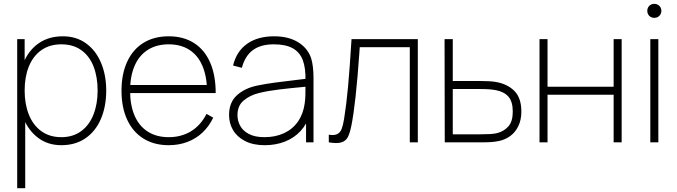

<svg xmlns="http://www.w3.org/2000/svg" viewBox="-20 -745 3546 1005"><path d="M77 -271Q77 -354 103.8 -418.2Q130.5 -482.5 183 -518.8Q235.5 -555 309 -555Q379.5 -555 430.8 -517.8Q482 -480.5 509 -416Q536 -351.5 536 -271Q536 -189 508.8 -124Q481.5 -59 428.5 -22Q375.5 15 301 15Q231.5 15 180.8 -22.5Q130 -60 103.5 -124.8Q77 -189.5 77 -271ZM70 -540H109V-115H112V240H70ZM491 -271Q491 -341.5 470 -396.2Q449 -451 406.2 -482Q363.5 -513 301 -513Q239.5 -513 196.2 -482.2Q153 -451.5 131 -397Q109 -342.5 109 -271Q109 -200.5 131 -145.2Q153 -90 196.2 -58.5Q239.5 -27 301 -27Q362 -27 404.8 -58.5Q447.5 -90 469.2 -145.2Q491 -200.5 491 -271Z M616 -270Q616 -358 645.8 -422.2Q675.5 -486.5 731 -520.8Q786.5 -555 863 -555Q940 -555 995.2 -520Q1050.5 -485 1079.8 -418.2Q1109 -351.5 1109 -258H1064V-272Q1062 -349.5 1038.2 -403.2Q1014.5 -457 970 -485Q925.5 -513 863 -513Q799.5 -513 754 -484.2Q708.5 -455.5 684.8 -401Q661 -346.5 661 -270Q661 -193.5 684.8 -139Q708.5 -84.5 754 -55.8Q799.5 -27 863 -27Q929.5 -27 980.2 -58.2Q1031 -89.5 1061 -149L1096 -129Q1074 -83 1039.5 -50.8Q1005 -18.5 960.2 -1.8Q915.5 15 863 15Q787 15 731.2 -19.5Q675.5 -54 645.8 -118.2Q616 -182.5 616 -270ZM643 -300H1083V-258H643Z M1179 -143Q1179 -209 1220 -246.2Q1261 -283.5 1326 -297Q1372 -306.5 1420.2 -312.8Q1468.5 -319 1547.5 -328.5Q1572.5 -331 1594 -334L1579 -324Q1580.5 -389 1564.8 -430.5Q1549 -472 1512 -492.5Q1475 -513 1413 -513Q1345 -513 1303.8 -482.8Q1262.5 -452.5 1246 -390L1200 -402Q1218 -476.5 1273.5 -515.8Q1329 -555 1415 -555Q1489 -555 1539.2 -524.8Q1589.5 -494.5 1608 -442Q1614.5 -422.5 1617.8 -394.5Q1621 -366.5 1621 -338V0H1582V-148L1602 -147Q1587.5 -96.5 1553.8 -59.8Q1520 -23 1471.8 -4Q1423.5 15 1366 15Q1305.5 15 1263.2 -6.5Q1221 -28 1200 -63.8Q1179 -99.5 1179 -143ZM1575 -204Q1578 -225 1578.5 -247Q1579 -269 1579 -301.5V-310L1601 -293L1574 -290.5Q1498 -283.5 1440 -276.5Q1382 -269.5 1335 -258Q1288.5 -246.5 1255.8 -219.2Q1223 -192 1223 -142Q1223 -113.5 1236.8 -87.2Q1250.5 -61 1282.2 -44Q1314 -27 1364 -27Q1422 -27 1467 -48Q1512 -69 1539.8 -109Q1567.5 -149 1575 -204Z M1781 -122Q1793 -196 1801.8 -291Q1810.5 -386 1820 -540H2167V0H2125V-498H1863L1861 -468.5Q1842.5 -202 1819 -86Q1811 -47 1800.5 -27Q1790 -7 1767 0.2Q1744 7.5 1701 0V-40Q1730 -35 1745.8 -43.5Q1761.5 -52 1768.5 -70.5Q1775.5 -89 1781 -122Z M2307 -540H2350V-321H2496Q2546.5 -321 2575 -316Q2635.5 -306 2672.2 -269.2Q2709 -232.5 2709 -161Q2709 -117.5 2693.2 -85Q2677.5 -52.5 2651 -33.2Q2624.5 -14 2592 -7Q2572.5 -3 2552.5 -1.5Q2532.5 0 2506 0H2308ZM2585 -49Q2620 -59 2642 -84.5Q2664 -110 2664 -161Q2664 -212.5 2641.8 -238.5Q2619.5 -264.5 2576 -273Q2546 -279 2494 -279H2350V-42H2494Q2524 -42 2546.2 -43.2Q2568.5 -44.5 2585 -49Z M2804 -540H2846V-291H3192V-540H3234V0H3192V-249H2846V0H2804Z M3384 -540H3426V0H3384ZM3368 -688Q3368 -698.5 3372.8 -707Q3377.5 -715.5 3386 -720.2Q3394.5 -725 3405 -725Q3415 -725 3423.5 -720.2Q3432 -715.5 3437 -707Q3442 -698.5 3442 -688Q3442 -678 3437 -669.5Q3432 -661 3423.5 -656.2Q3415 -651.5 3405 -651.5Q3394.5 -651.5 3386 -656.2Q3377.5 -661 3372.8 -669.5Q3368 -678 3368 -688Z"/></svg>

Font: Tap Sans
Style: Regular
Weight: 400
Designer: Tap Payments
Foundry: Tap Payments
Version: Version 1.001;Glyphs 3.1.2 (3151)